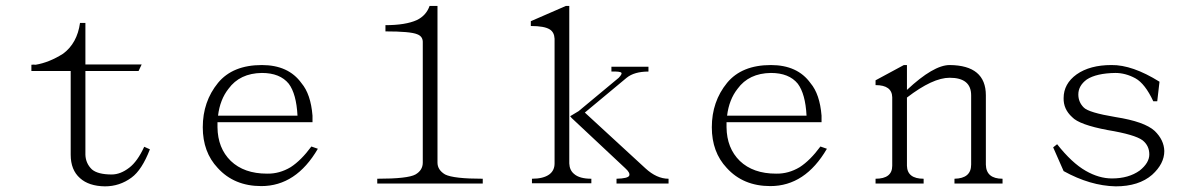

<svg xmlns="http://www.w3.org/2000/svg" viewBox="-20 -708 4142 663"><path d="M88.4 -462.9V-484.4Q96.2 -485.4 103 -484.4Q149.9 -492.2 197.8 -522.5Q246.6 -558.6 256.3 -628.9H274.9V-485.4H469.2L458.5 -462.9H274.9V-173.8Q275.9 -143.6 297.4 -123Q317.9 -105.5 365.7 -105.5Q396 -105.5 426.3 -128.9Q454.6 -150.4 478 -201.2L497.6 -192.4Q470.2 -121.1 434.1 -94.7Q393.1 -64.5 342.3 -64.5Q286.6 -65.4 256.3 -92.8Q224.1 -121.1 224.1 -173.8V-462.9Z M731.9 -127.9Q680.2 -182.6 680.2 -268.6Q680.2 -357.4 732.9 -421.9Q783.7 -483.4 884.3 -483.4Q976.1 -483.4 1021 -420.9Q1053.2 -382.8 1059.1 -308.6V-286.1H731V-268.6Q731.9 -196.3 776.9 -152.3Q822.8 -108.4 901.9 -108.4Q944.8 -107.4 983.9 -130.9Q1020 -154.3 1055.2 -202.1L1077.6 -194.3Q1002.4 -65.4 882.3 -65.4Q788.6 -65.4 731.9 -127.9ZM769 -401.4Q739.7 -364.3 732.9 -308.6H1007.3Q1003.4 -383.8 977.1 -418.9Q946.8 -456.1 884.3 -456.1Q808.1 -455.1 769 -401.4Z M1517.1 -105.5Q1546.4 -90.8 1647 -90.8V-74.2H1282.7V-90.8Q1388.2 -90.8 1414.6 -105.5Q1439.9 -120.1 1439.9 -146.5V-564.5Q1439 -583 1420.4 -589.8Q1397 -599.6 1311 -599.6V-621.1Q1380.4 -621.1 1419.4 -638.7Q1451.7 -654.3 1463.4 -687.5H1490.7V-146.5Q1490.7 -121.1 1517.1 -105.5Z M1962.4 -107.4Q1981 -90.8 2022 -90.8V-75.2H1816.9V-90.8Q1856 -90.8 1876.5 -105.5Q1895 -119.1 1895 -143.6V-574.2Q1894 -596.7 1878.4 -606.4Q1859.9 -618.2 1813 -618.2V-634.8L1934.1 -687.5H1945.8V-143.6Q1946.8 -120.1 1962.4 -107.4ZM2208.5 -127Q2247.6 -90.8 2288.6 -90.8V-74.2H2108.9V-90.8Q2148.9 -91.8 2152.8 -101.6Q2156.7 -111.3 2139.2 -127L1952.6 -301.8V-302.7L1948.7 -306.6L1978 -324.2L2116.7 -439.5Q2129.4 -453.1 2125.5 -457Q2120.6 -461.9 2091.3 -460.9V-477.5H2219.2V-460.9Q2170.4 -460.9 2144 -439.5L1999.5 -319.3Z M2489.7 -127.9Q2438 -182.6 2438 -268.6Q2438 -357.4 2490.7 -421.9Q2541.5 -483.4 2642.1 -483.4Q2733.9 -483.4 2778.8 -420.9Q2811 -382.8 2816.9 -308.6V-286.1H2488.8V-268.6Q2489.7 -196.3 2534.7 -152.3Q2580.6 -108.4 2659.7 -108.4Q2702.6 -107.4 2741.7 -130.9Q2777.8 -154.3 2813 -202.1L2835.4 -194.3Q2760.3 -65.4 2640.1 -65.4Q2546.4 -65.4 2489.7 -127.9ZM2526.9 -401.4Q2497.6 -364.3 2490.7 -308.6H2765.1Q2761.2 -383.8 2734.9 -418.9Q2704.6 -456.1 2642.1 -456.1Q2565.9 -455.1 2526.9 -401.4Z M3441.9 -90.8V-74.2H3275.9V-90.8Q3333.5 -91.8 3333.5 -139.6V-378.9Q3333.5 -439.5 3259.3 -439.5Q3200.7 -439.5 3111.8 -371.1V-135.7Q3112.8 -90.8 3169.4 -90.8V-74.2H3003.4V-90.8Q3061 -90.8 3061 -135.7V-372.1Q3060.1 -414.1 3003.4 -414.1V-430.7L3101.1 -483.4H3111.8V-397.5Q3203.6 -483.4 3259.3 -483.4Q3384.3 -482.4 3384.3 -378.9V-139.6Q3385.3 -90.8 3441.9 -90.8Z M3976.1 -358.4H3962.4Q3934.1 -418.9 3900.9 -437.5Q3866.7 -456.1 3831.5 -456.1Q3766.1 -455.1 3732.9 -433.6Q3703.6 -412.1 3703.6 -381.8Q3703.6 -355.5 3722.2 -336.9Q3738.8 -319.3 3832.5 -303.7Q3932.1 -288.1 3967.3 -255.9Q3999.5 -224.6 4000.5 -186.5Q4000.5 -142.6 3958.5 -104.5Q3912.6 -64.5 3832.5 -64.5Q3744.6 -66.4 3652.8 -117.2L3616.7 -199.2L3630.4 -210Q3681.2 -145.5 3729 -118.2Q3774.9 -91.8 3819.8 -91.8Q3877.4 -91.8 3915.5 -119.1Q3948.7 -145.5 3948.7 -174.8Q3948.7 -205.1 3925.3 -223.6Q3898.9 -243.2 3805.2 -258.8Q3706.5 -277.3 3682.1 -303.7Q3651.9 -331.1 3652.8 -369.1Q3652.8 -418.9 3697.8 -451.2Q3743.7 -483.4 3817.9 -483.4Q3890.1 -484.4 3983.9 -425.8Z"/></svg>

Font: BabelStone Tangut Wenhai
Style: Regular
Weight: 400
Designer: Andrew West
Foundry: BabelStone
Version: Version 1.002 May 21, 2016